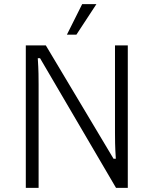

<svg xmlns="http://www.w3.org/2000/svg" viewBox="-20 -910 744 930"><path d="M105 0V-690H202L530 -141H541Q538 -188 537.5 -216Q537 -244 537 -267V-690H599V0H542L174 -628H163Q166 -581 166.5 -553Q167 -525 167 -502V0ZM304 -742 378 -890H447L350 -742Z"/></svg>

Font: Mozilla Text ExtraLight
Style: Regular
Weight: 200
Designer: Studio DRAMA
Foundry: Studio DRAMA
Version: Version 1.000